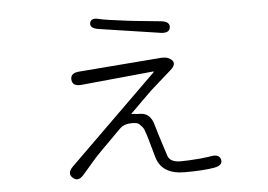

<svg xmlns="http://www.w3.org/2000/svg" viewBox="-48 -683 1097 786"><g transform="rotate(-5 500.0 -290.0)"><path d="M266 14Q242 41 221 21Q200 2 226 -24L588 -379Q592 -383 587 -383L289 -354Q253 -351 251 -379Q249 -406 285 -409L625 -436Q653 -438 669 -422Q685 -405 657 -381L588 -320Q575 -309 563 -297L485 -220Q481 -216 486 -217Q492 -218 498 -216.5Q504 -215 520 -215Q562 -214 575 -163Q580 -146 585 -129L604 -69Q609 -52 615 -35Q624 -7 668 -7Q685 -7 702 -8L747 -11Q765 -13 781 -15L793 -17Q827 -23 833 0Q839 24 803 31Q758 39 680 39Q587 39 566 -32L543 -113Q538 -130 532 -146Q529 -155 524 -160.5Q519 -166 512 -173Q505 -180 482 -180Q451 -180 433 -163Q420 -151 408 -138L347 -77Q335 -65 323 -52ZM671 -557Q668 -533 632 -538L379 -576Q343 -582 348 -604Q353 -626 388 -616Q406 -611 503 -599Q521 -597 539 -595L638 -585Q674 -581 671 -557Z"/></g></svg>

Font: Resource Han Rounded KR Light
Style: Regular
Weight: 300
Designer: Cyano Hao (round all glyphs); Ryoko NISHIZUKA 西塚涼子 (kana, bopomofo & ideographs); Paul D. Hunt (Latin, Greek & Cyrillic)
Foundry: Cyano Hao
Version: 0.990